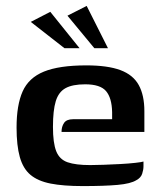

<svg xmlns="http://www.w3.org/2000/svg" viewBox="-20 -623 537 649"><path d="M260 6Q194 6 151 -2.5Q108 -11 83 -32Q58 -53 47 -92Q36 -131 36 -192Q36 -268 56.5 -314Q77 -360 128.5 -381Q180 -402 272 -402Q344 -402 387 -386Q430 -370 449 -335.5Q468 -301 468 -247V-177H188Q188 -195 196.5 -207.5Q205 -220 227 -220H359V-244Q358 -292 338.5 -315Q319 -338 268 -338Q225 -338 201.5 -325Q178 -312 168.5 -281Q159 -250 159 -194Q159 -140 170 -112Q181 -84 208.5 -74.5Q236 -65 285 -65Q303 -65 330.5 -66Q358 -67 386.5 -68.5Q415 -70 437 -72.5Q459 -75 465 -77V-61Q465 -49 460.5 -35.5Q456 -22 441 -14Q422 -2 377.5 2Q333 6 260 6ZM198 -460 84 -549 150 -583 249 -460ZM299 -460 208 -570 273 -603 345 -460Z"/></svg>

Font: Genos SemiBold
Style: Regular
Weight: 600
Designer: Robert E. Leuschke
Foundry: Robert E. Leuschke
Version: Version 1.010